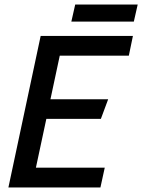

<svg xmlns="http://www.w3.org/2000/svg" viewBox="-20 -825 626 845"><path d="M159 -667H565L547 -580H243L202 -388H456L424 -302H184L138 -87H441L422 0H17ZM311 -805H586L569 -730H294Z"/></svg>

Font: Epunda Sans Medium
Style: Italic
Weight: 500
Italic angle: -12.0243°
Designer: Simon Atzbach
Foundry: typofactur
Version: Version 2.204; ttfautohint (v1.8.4.7-5d5b)